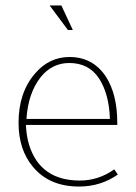

<svg xmlns="http://www.w3.org/2000/svg" viewBox="-20 -675 498 704"><path d="M162 -655H205L247 -565H229ZM410 -217H75Q77 -175 87 -143Q128 -13 273 -13Q341 -13 399 -54L412 -35Q349 9 270 9Q161 9 101 -63Q48 -126 48 -225Q48 -335 108 -405Q160 -466 235 -466Q321 -466 369 -393Q410 -328 410 -225ZM77 -239H383Q380 -332 342 -389Q305 -444 234 -444Q171 -444 129 -392Q83 -333 77 -239Z"/></svg>

Font: Tajawal ExtraLight
Style: Regular
Weight: 275
Designer: Boutros Fonts
Foundry: Created by Boutros International 2017
Version: Version 1.700